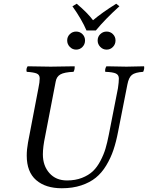

<svg xmlns="http://www.w3.org/2000/svg" viewBox="-20 -1004 797 1034"><path d="M124 -166Q124 -199.2 130.9 -236.8L187 -529.8Q193.8 -561.5 193.8 -582Q193.8 -601.1 178.2 -607.9Q162.6 -614.7 124 -617.2Q119.1 -632.8 128.9 -647Q218.8 -645 252.9 -645Q297.9 -645 381.8 -647Q383.8 -631.3 376 -617.2Q326.7 -615.2 305.4 -603.3Q284.2 -591.3 279.8 -564L223.1 -270Q210.9 -212.4 210.9 -172.9Q210.9 -111.3 246.1 -71.8Q281.2 -32.2 340.8 -32.2Q385.7 -32.2 421.4 -46.1Q457 -60.1 480 -81.8Q502.9 -103.5 520.8 -137.5Q538.6 -171.4 548.1 -203.4Q557.6 -235.4 565.9 -277.8L615.2 -528.8Q620.1 -561.5 620.1 -581.1Q620.1 -600.6 604 -608.2Q587.9 -615.7 546.9 -617.2Q543.9 -632.8 553.2 -647Q645 -645 661.1 -645Q687.5 -645 755.9 -647Q758.8 -633.3 751 -617.2Q707.5 -614.3 690.4 -600.6Q673.3 -586.9 666 -548.8L616.2 -295.9Q605.5 -239.7 590.8 -196.3Q576.2 -152.8 552 -112.8Q527.8 -72.8 495.8 -46.9Q463.9 -21 417.5 -5.6Q371.1 9.8 313 9.8Q225.1 9.8 174.6 -34.2Q124 -78.1 124 -166ZM602.1 -786.1Q602.1 -765.6 588.1 -751.2Q574.2 -736.8 554.2 -736.8Q534.2 -736.8 520 -751.5Q505.9 -766.1 505.9 -786.1Q505.9 -806.2 520 -820.1Q534.2 -834 554.2 -834Q574.2 -834 588.1 -820.1Q602.1 -806.2 602.1 -786.1ZM438 -786.1Q438 -765.6 424.1 -751.2Q410.2 -736.8 390.1 -736.8Q370.1 -736.8 356 -751.5Q341.8 -766.1 341.8 -786.1Q341.8 -806.2 356 -820.1Q370.1 -834 390.1 -834Q410.2 -834 424.1 -820.1Q438 -806.2 438 -786.1ZM496.1 -839.8H445.8Q420.9 -898.4 370.1 -970.2L393.1 -983.9Q451.7 -934.6 481 -895Q529.8 -936.5 606 -983.9L623 -970.2Q546.4 -900.9 496.1 -839.8Z"/></svg>

Font: Common Serif News
Style: Italic
Weight: 450
Italic angle: -12°
Designer: Philipp H. Poll, Khaled Hosny
Foundry: Stefan Peev, Context Ltd.
Version: Version 1.026